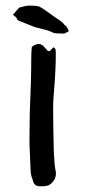

<svg xmlns="http://www.w3.org/2000/svg" viewBox="-20 -654 298 674"><path d="M168.9 -122.6 170.9 -89.4Q171.9 -71.3 174.8 -56.6Q176.3 -50.8 176.3 -44.9Q176.3 -22 154.8 -5.9Q149.4 -2 136.7 -0.5Q131.3 0 125.5 0Q120.1 0 114.7 -0.5Q101.1 -2.4 96.7 -15.6L93.8 -25.9L90.3 -35.6Q87.4 -47.4 87.4 -56.6L85.4 -103.5L83.5 -149.9V-174.3Q83.5 -211.9 84.5 -256.3L88.4 -363.3L89.4 -409.7L89.8 -456.1L90.3 -472.7L91.8 -489.7L98.6 -494.1Q102.5 -496.6 106 -497.6Q111.3 -499.5 115.7 -499.5Q126.5 -499.5 134.3 -490.2L140.6 -483.4L147 -476.1Q147.5 -475.6 149.9 -475.1L153.8 -474.1L160.2 -480.5L167 -487.8Q173.3 -485.8 174.8 -480.5L175.8 -470.7V-458Q175.8 -407.7 169.4 -332.5Q166.5 -300.3 166.5 -273.9V-266.6Q167 -191.4 168.9 -122.6ZM216.3 -541Q213.9 -541 205.6 -536.1L184.1 -536.6Q169.9 -536.6 160.4 -542Q150.9 -547.4 101.6 -559.1Q56.2 -577.1 45.4 -581.5Q39.6 -585 39.6 -586.9Q39.6 -590.8 34.9 -594.7Q30.3 -598.6 25.4 -602.1L30.8 -608.4Q44.4 -624.5 47.9 -627.4Q72.3 -634.3 80.1 -634.3Q110.8 -634.3 119.1 -630.4Q135.3 -621.6 174.8 -592.3Q201.7 -575.7 207.5 -565.4Q214.8 -561.5 218.8 -550.3L220.2 -549.3Q220.7 -547.9 220.7 -544.9Q219.7 -541.5 216.3 -541Z"/></svg>

Font: Kurland
Style: Regular
Weight: 400
Designer: GGBot
Version: 0.22